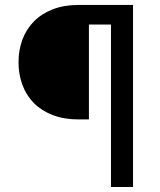

<svg xmlns="http://www.w3.org/2000/svg" viewBox="-20 -747 639 767"><path d="M423.3 -649.1H335.2V-269.9H294Q236.2 -269.9 191.2 -287.1Q146.3 -304.3 115.9 -334.7Q85.6 -365.1 69.8 -407.1Q54 -449.2 54 -498.6Q54 -547.6 69.8 -589.5Q85.6 -631.4 115.9 -661.9Q146.3 -692.5 191.2 -709.9Q236.2 -727.3 294 -727.3H511.4V0H423.3Z"/></svg>

Font: Fast_Sans-Dotted
Style: Regular
Weight: 400
Version: Version 3.018